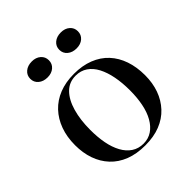

<svg xmlns="http://www.w3.org/2000/svg" viewBox="-198 -854 1006 1006"><g transform="rotate(-45 305.0 -351.0)"><path d="M305 -515Q367 -515 415.5 -496Q464 -477 497 -441.5Q530 -406 547 -356.5Q564 -307 564 -246Q564 -189 547 -141.5Q530 -94 497 -58.5Q464 -23 416 -4Q368 15 305 15Q241 15 192.5 -4Q144 -23 111 -58.5Q78 -94 61.5 -141.5Q45 -189 45 -246Q45 -307 63 -356.5Q81 -406 114.5 -441.5Q148 -477 196 -496Q244 -515 305 -515ZM305 -502Q256 -502 223.5 -469Q191 -436 174.5 -378Q158 -320 158 -246Q158 -193 166.5 -148Q175 -103 193.5 -69Q212 -35 240 -16.5Q268 2 305 2Q341 2 368.5 -16.5Q396 -35 415 -68.5Q434 -102 443 -147.5Q452 -193 452 -246Q452 -302 443 -348.5Q434 -395 416 -429.5Q398 -464 370 -483Q342 -502 305 -502ZM410 -717Q440 -717 459 -700.5Q478 -684 478 -658Q478 -632 459 -615.5Q440 -599 410 -599Q379 -599 359.5 -615.5Q340 -632 340 -658Q340 -684 359.5 -700.5Q379 -717 410 -717ZM195 -717Q225 -717 244 -700.5Q263 -684 263 -658Q263 -632 244 -615.5Q225 -599 195 -599Q164 -599 144.5 -615.5Q125 -632 125 -658Q125 -684 144.5 -700.5Q164 -717 195 -717Z"/></g></svg>

Font: Kalnia
Style: Regular
Weight: 400
Designer: Frida Medrano
Foundry: Frida Medrano
Version: Version 1.105